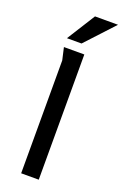

<svg xmlns="http://www.w3.org/2000/svg" viewBox="-165 -916 618 964"><g transform="rotate(20 144.0 -433.5)"><path d="M148 -716H70L165 -867H288ZM86 -603 71 -669H180V0H86Z"/></g></svg>

Font: Rosario
Style: Regular
Weight: 400
Designer: Hector Gatti
Foundry: Omnibus-Type
Version: Version 1.002